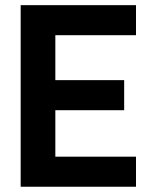

<svg xmlns="http://www.w3.org/2000/svg" viewBox="-20 -710 571 730"><path d="M190.4 -576.2V-405.3H452.1V-291H190.4V-114.3H497.1V0H58.6V-690.4H497.1V-576.2Z"/></svg>

Font: Dinish
Style: Bold
Weight: 700
Designer: Bert Driehuis
Foundry: Playbeing
Version: Version 3.006; git-39231f3c-release